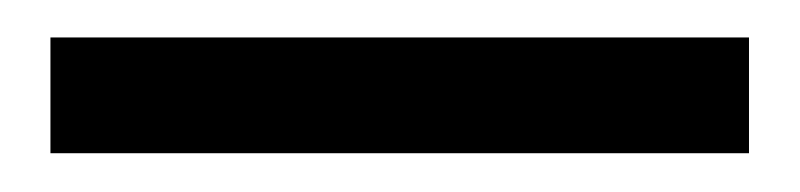

<svg xmlns="http://www.w3.org/2000/svg" viewBox="-20 -682 425 102"><path d="M377.9 -600.6H6.8V-662.1H377.9Z"/></svg>

Font: Spartan MB Med
Style: Regular
Weight: 500
Designer: Matt Bailey, Mirko Velimirovic
Foundry: Matt Bailey
Version: Version 1.005